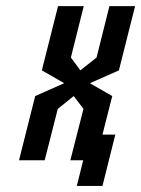

<svg xmlns="http://www.w3.org/2000/svg" viewBox="-20 -520 458 623"><path d="M250 0H208.3L250.8 -166.7L219.2 -208.3L167.5 -166.7L125 0H41.7L94.2 -208.3L188.3 -250L115.8 -291.7L168.3 -500H251.7L210 -333.3L240.8 -291.7L293.3 -333.3L335 -500H418.3L365.8 -291.7L271.7 -250L344.2 -208.3L312.5 -83.3H354.2L312.5 83.3H229.2Z"/></svg>

Font: Yulong
Style: Italic
Weight: 400
Italic angle: -14.25°
Designer: GGBotNet
Foundry: f0n7.com
Version: 1.00